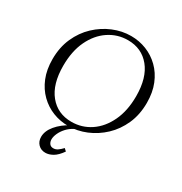

<svg xmlns="http://www.w3.org/2000/svg" viewBox="-206 -832 1156 1219"><g transform="rotate(30 372.0 -222.5)"><path d="M403 -680Q462 -680 515.5 -659Q569 -638 611 -597Q653 -556 677 -497Q701 -438 701 -362Q701 -275 670 -205.5Q639 -136 587 -87Q535 -38 471 -11.5Q407 15 341 15Q282 15 228.5 -6Q175 -27 133 -68Q91 -109 67 -168Q43 -227 43 -303Q43 -390 74 -459.5Q105 -529 157 -578Q209 -627 273 -653.5Q337 -680 403 -680ZM345 -18Q422 -18 484.5 -60Q547 -102 584 -180Q621 -258 621 -364Q621 -499 560.5 -573Q500 -647 399 -647Q323 -647 260 -605Q197 -563 160 -485.5Q123 -408 123 -301Q123 -166 183.5 -92Q244 -18 345 -18ZM438 0Q407 0 380.5 14Q354 28 334 50Q314 72 303 96.5Q292 121 292 141Q292 159 301.5 172Q311 185 330 185Q347 185 362 174.5Q377 164 393 147L410 163Q382 203 354 219Q326 235 300 235Q268 235 247.5 214Q227 193 227 160Q227 117 262 75Q297 33 355 2V0Z"/></g></svg>

Font: Bona Nova
Style: Italic
Weight: 400
Italic angle: -4°
Designer: Mateusz Machalski
Foundry: Capitalics
Version: Version 4.001; ttfautohint (v1.8.3)